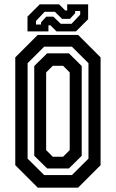

<svg xmlns="http://www.w3.org/2000/svg" viewBox="-20 -860 531 880"><path d="M153 0 50 -103V-597L153 -700H338L441 -597V-103L338 0ZM182.5 -57.5H309.5L385.5 -133V-570.5L309.5 -646H182.5L106.5 -570.5V-133ZM196 -88 137 -146V-557.5L196 -615.5H296L354.5 -557.5V-146L296 -88ZM222 -141.5H269L299.5 -172V-528L269 -558.5H222L191.5 -528V-172ZM106 -716V-784L162 -840H251L279 -812H288V-840H384V-772L328 -716H239L211 -744H202V-716ZM145 -747.5H168V-757.5L192 -783.5H224.5L258.5 -751H308L347.5 -793V-809.5H324.5V-799.5L300.5 -773.5H264.5L231.5 -806H184.5L145 -764Z"/></svg>

Font: Tourney Condensed SemiBold
Style: Regular
Weight: 600
Width: 3
Designer: Tyler Finck
Foundry: Etcetera Type Co
Version: Version 1.010; ttfautohint (v1.8.3)